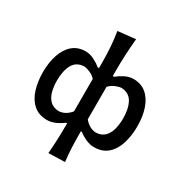

<svg xmlns="http://www.w3.org/2000/svg" viewBox="-209 -909 1216 1268"><g transform="rotate(30 399.0 -275.0)"><path d="M337.5 195.5Q342 142.5 344.2 91Q346.5 39.5 346.5 -20.5V-36.5H339Q311 -15 280.2 -1.8Q249.5 11.5 220.5 11.5Q156 11.5 115.8 -24.5Q75.5 -60.5 57.2 -120Q39 -179.5 39 -250Q39 -324.5 59 -383.2Q79 -442 118.2 -475.8Q157.5 -509.5 216 -509.5Q249 -509.5 280.8 -493.5Q312.5 -477.5 337 -457.5H346.5V-493.5Q346.5 -555.5 342.5 -614.2Q338.5 -673 329 -730.5L463.5 -745Q457.5 -685 454.5 -622.8Q451.5 -560.5 451.5 -493.5V-457.5H461Q485 -477.5 516.8 -493.5Q548.5 -509.5 581.5 -509.5Q640 -509.5 679.5 -475.8Q719 -442 738.8 -383.2Q758.5 -324.5 758.5 -250Q758.5 -179.5 740.2 -120Q722 -60.5 682 -24.5Q642 11.5 577.5 11.5Q548 11.5 517.2 -1.8Q486.5 -15 458.5 -36.5H451.5V-20.5Q451.5 37 453.8 87.2Q456 137.5 462.5 192ZM258 -78Q308.5 -81 346.5 -127.5V-375Q327.5 -395.5 302.5 -406.2Q277.5 -417 257 -418.5Q198 -416 172.5 -369.2Q147 -322.5 147 -249Q147 -203.5 157 -165.2Q167 -127 191.5 -103.2Q216 -79.5 258 -78ZM539.5 -78Q582 -79.5 606.2 -103.2Q630.5 -127 640.8 -165.2Q651 -203.5 651 -249Q651 -322.5 625.5 -369.2Q600 -416 540.5 -418.5Q520 -417 495 -406.2Q470 -395.5 451.5 -375V-127.5Q490 -81 539.5 -78Z"/></g></svg>

Font: Commissioner Flair Medium
Style: Regular
Weight: 500
Designer: Kostas Bartsokas
Foundry: Kostas Bartsokas
Version: Version 1.000; ttfautohint (v1.8.3)